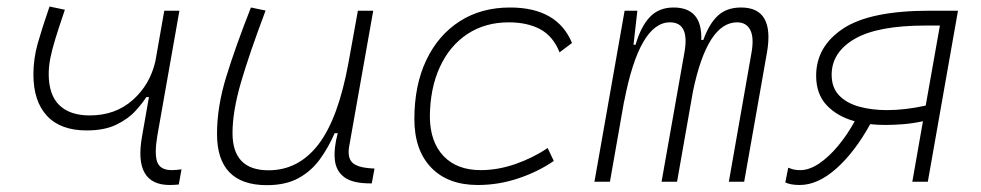

<svg xmlns="http://www.w3.org/2000/svg" viewBox="-20 -550 2970 581"><path d="M242.2 -155.3Q163.1 -155.3 122.1 -199.5Q81.1 -243.7 81.1 -324.7Q81.1 -372.1 94.2 -418.7Q107.4 -465.3 129.9 -530.3L176.3 -520.5Q158.7 -468.8 147.9 -433.8Q137.2 -398.9 132.3 -374Q127.4 -349.1 127.4 -326.2Q127.4 -263.2 159.4 -231.9Q191.4 -200.7 251.5 -200.7Q329.1 -200.7 381.6 -247.3Q434.1 -293.9 450.2 -364.7L477.1 -517.6H522.9L456.5 -141.6Q446.8 -85.4 455.6 -60.3Q464.4 -35.2 500 -35.2Q512.2 -35.2 529.3 -37.6L521 8.3Q507.3 9.8 493.7 9.8Q383.8 9.8 409.7 -136.7L430.7 -256.3H422.9Q411.6 -238.3 389.9 -214.4Q368.2 -190.4 332.3 -172.9Q296.4 -155.3 242.2 -155.3Z M787.6 10.3Q636.7 10.3 636.7 -145Q636.7 -227.1 664.6 -317.6Q692.4 -408.2 739.3 -527.3L783.7 -518.1Q734.9 -388.7 709.2 -300.8Q683.6 -212.9 683.6 -147.5Q683.6 -34.7 792.5 -34.7Q883.3 -34.7 943.4 -112.8Q1003.4 -190.9 1034.2 -358.4L1063 -517.6H1109.4L1036.6 -106.9Q1030.8 -73.2 1046.1 -58.1Q1061.5 -43 1104.5 -40.5L1113.3 -40L1105 4.9H1099.6Q1046.9 4.9 1021.7 -13.9Q996.6 -32.7 993.2 -66.7Q989.7 -100.6 1002 -147H992.7Q973.6 -103 947.5 -67.4Q921.4 -31.7 882.8 -10.7Q844.2 10.3 787.6 10.3Z M1435.1 -35.2Q1486.3 -35.2 1539.3 -53.5Q1592.3 -71.8 1637.2 -102.1L1655.8 -63Q1608.4 -30.3 1548.6 -10.3Q1488.8 9.8 1425.8 9.8Q1335.4 9.8 1284.7 -43Q1233.9 -95.7 1233.9 -189.9Q1233.9 -292 1269.8 -367.7Q1305.7 -443.4 1370.8 -485.4Q1436 -527.3 1523.4 -527.3Q1666.5 -527.3 1710.9 -419.9L1673.3 -391.6Q1653.8 -440.4 1615 -461.4Q1576.2 -482.4 1519.5 -482.4Q1447.8 -482.4 1394 -446.8Q1340.3 -411.1 1310.8 -346.7Q1281.2 -282.2 1280.8 -195.8Q1281.7 -120.1 1322.3 -77.6Q1362.8 -35.2 1435.1 -35.2Z M1908.7 -517.6 1897 -414.6H1903.3Q1919.4 -470.2 1946.8 -498.8Q1974.1 -527.3 2018.1 -527.3Q2105.5 -527.3 2102.1 -429.2H2108.4Q2125.5 -477.5 2152.1 -502.4Q2178.7 -527.3 2222.7 -527.3Q2324.7 -527.3 2300.8 -390.6L2231.9 0H2185.5L2253.9 -389.6Q2262.2 -435.5 2250.5 -459Q2238.8 -482.4 2210.4 -482.4Q2120.6 -482.4 2077.1 -274.4L2028.8 0H1981.9L2050.8 -389.6Q2067.9 -482.4 2007.3 -482.4Q1914.6 -482.4 1868.7 -242.7V-244.6L1825.7 0H1778.8L1870.1 -517.6Z M2658.7 -171.9Q2634.8 -171.9 2613.3 -174.3Q2566.4 -89.4 2510.5 -39.8Q2454.6 9.8 2399.9 9.8Q2384.8 9.8 2373.8 7.6Q2362.8 5.4 2356.4 2L2365.2 -42.5Q2366.2 -42 2376.2 -38.6Q2386.2 -35.2 2401.9 -35.2Q2428.7 -35.2 2458.3 -54.9Q2487.8 -74.7 2515.9 -108.4Q2543.9 -142.1 2566.4 -183.1Q2514.2 -197.3 2481.9 -231.2Q2449.7 -265.1 2449.7 -320.8Q2449.7 -409.2 2531.2 -463.4Q2612.8 -517.6 2793.5 -517.6H2878.9L2787.6 0H2740.7L2772.9 -183.1Q2743.7 -176.8 2714.8 -174.3Q2686 -171.9 2658.7 -171.9ZM2781.2 -230.5 2824.2 -472.7H2780.8Q2635.3 -472.7 2565.9 -432.1Q2496.6 -391.6 2496.6 -323.7Q2496.6 -285.2 2518.8 -261.7Q2541 -238.3 2579.1 -227.5Q2617.2 -216.8 2664.1 -216.8Q2719.2 -216.8 2781.2 -230.5Z"/></svg>

Font: Cascadia Mono ExtraLight
Style: Italic
Weight: 200
Italic angle: -10°
Monospace: yes
Designer: Aaron Bell
Foundry: Saja Typeworks
Version: Version 2404.023; ttfautohint (v1.8.4)